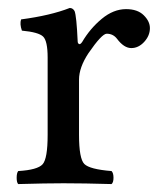

<svg xmlns="http://www.w3.org/2000/svg" viewBox="-20 -462 412 484"><path d="M175.8 -357.9Q175.8 -353 179 -351.1Q182.1 -349.1 187 -356Q207 -390.1 236.6 -414.6Q266.1 -439 297.9 -439Q326.7 -439 342.3 -423.6Q357.9 -408.2 357.9 -391.1Q357.9 -372.1 343.5 -356.4Q329.1 -340.8 311 -340.8Q292.5 -340.8 274.9 -364.3Q265.1 -377 249 -377Q236.8 -377 203.1 -328.1Q179.2 -292 179.2 -261.2V-122.1Q179.2 -62 192.6 -48.6Q206.1 -35.2 261.2 -30.8Q266.1 -25.9 266.1 -13.9Q266.1 -2 261.2 2Q191.4 0 140.1 0Q96.2 0 25.9 2Q22 -2 22 -13.9Q22 -25.9 25.9 -30.8Q74.7 -33.7 87.4 -47.9Q100.1 -62 100.1 -122.1V-316.9Q100.1 -358.9 88.6 -369.9Q77.1 -380.9 35.2 -384.8Q29.3 -401.9 33.2 -413.1Q107.4 -422.9 155.8 -441.9Q163.6 -441.9 168 -434.1Q172.9 -421.9 175.8 -357.9Z"/></svg>

Font: Linux Libertine
Style: Regular
Weight: 400
Designer: Philipp H. Poll
Foundry: Philipp H. Poll
Version: Version 5.3.0 ; ttfautohint (v0.9)